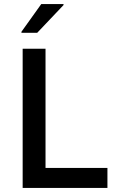

<svg xmlns="http://www.w3.org/2000/svg" viewBox="-20 -929 580 949"><path d="M86 -772V-767H164L294 -904V-909H184ZM92 -688V0H511V-99H205V-688Z"/></svg>

Font: Saira UNSAM Medium
Style: Regular
Weight: 500
Designer: Hector Gatti with collaboration of the Omnibus-Type team
Foundry: Omnibus-Type
Version: Version 0.072;PS 000.072;hotconv 1.0.88;makeotf.lib2.5.64775